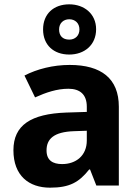

<svg xmlns="http://www.w3.org/2000/svg" viewBox="-20 -908 644 887"><path d="M300 -656C370 -656 424 -700 424 -773C424 -844 369 -888 300 -888C228 -888 179 -844 179 -772C179 -700 228 -656 300 -656ZM300 -725C269 -725 253 -743 253 -772C253 -801 273 -819 300 -819C327 -819 347 -801 347 -772C347 -743 327 -725 300 -725ZM302 -608C225 -608 151 -589 93 -559L142 -458C193 -481 243 -498 296 -498C349 -498 381 -472 381 -415V-391L286 -388C123 -382 42 -330 42 -214C42 -96 114 -41 211 -41C302 -41 345 -66 392 -125H396L425 -51H529V-415C529 -545 448 -608 302 -608ZM323 -302 381 -304V-259C381 -189 331 -150 267 -150C224 -150 195 -167 195 -213C195 -265 227 -299 323 -302Z"/></svg>

Font: Noto Sans Tamil UI
Style: Bold
Weight: 700
Designer: Jelle Bosma - Monotype Design Team
Foundry: Monotype Imaging Inc.
Version: Version 2.004